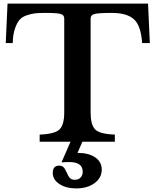

<svg xmlns="http://www.w3.org/2000/svg" viewBox="-20 -790 867 1070"><path d="M805 -770 815 -550H772Q766 -646 727 -682Q688 -718 604 -718Q528 -718 506.5 -712Q485 -706 485 -687V-163Q485 -95 510 -69Q535 -43 620 -40V0H439L412 62Q474 62 510.5 87Q547 112 547 155Q547 201 507 230.5Q467 260 405 260Q348 260 311 235.5Q274 211 274 174Q274 133 310 133Q324 133 333 141Q342 149 351 170Q361 194 370.5 203Q380 212 397 212Q417 212 429 199.5Q441 187 441 167Q441 113 365 113Q344 113 326 115L324 112L373 0H201V-40Q286 -43 312 -69Q338 -95 338 -163V-687Q338 -706 319 -712Q300 -718 235 -718Q199 -718 178 -716Q157 -714 130 -705Q103 -696 88.5 -679Q74 -662 63 -629.5Q52 -597 51 -550H12L22 -770Z"/></svg>

Font: Libre Baskerville
Style: Bold
Weight: 700
Designer: Pablo Impallari, Rodrigo Fuenzalida
Foundry: Pablo Impallari, Rodrigo Fuenzalida
Version: Version 1.000